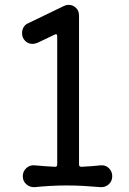

<svg xmlns="http://www.w3.org/2000/svg" viewBox="-20 -748 534 792"><path d="M395 -66Q415 -68 429 -54.5Q443 -41 443 -21Q443 -1 429 12Q415 25 395 24Q362 21 326 19Q290 17 255 17Q220 17 186 19Q152 21 123 24Q103 25 88.5 12Q74 -1 74 -21Q74 -41 88.5 -54.5Q103 -68 123 -66Q165 -62 207 -60Q216 -60 216 -69V-598Q216 -611 205 -605L136 -572Q124 -567 115 -567Q88 -567 75 -592Q71 -600 71 -612Q71 -625 77.5 -636Q84 -647 96 -652L243 -723Q253 -728 263 -728Q280 -728 293 -716Q306 -704 306 -684V-69Q306 -60 316 -60Q358 -62 395 -66Z"/></svg>

Font: Kiwi Maru Medium
Style: Regular
Weight: 500
Designer: Hiroki-Chan
Version: Version 1.100